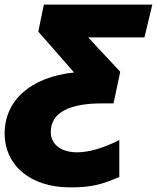

<svg xmlns="http://www.w3.org/2000/svg" viewBox="-31 -572 680 832"><path d="M273 240C371 240 412 226 486 195V35C416 70 355 88 303 88C234 88 189 54 189 0C189 -86 273 -124 411 -124H461L490 -261L351 -410H595L629 -552H159L135 -435L290 -258C102 -238 -11 -137 -11 7C-11 141 97 240 273 240Z"/></svg>

Font: Noto Sans UI Black
Style: Italic
Weight: 900
Italic angle: -372°
Designer: Monotype Design Team
Foundry: Monotype Imaging Inc.
Version: Version 1.901